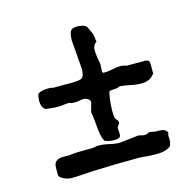

<svg xmlns="http://www.w3.org/2000/svg" viewBox="-87 -643 752 737"><g transform="rotate(-15 289.5 -274.5)"><path d="M70.3 -341.3Q75.7 -346.7 86.2 -349.4Q96.7 -352.1 109.9 -352.1H119.1Q125 -352.1 130.4 -349.6H203.1Q219.7 -349.6 231.4 -351.3Q243.2 -353 247.6 -357.4Q256.3 -366.2 256.3 -392.1L247.1 -506.8Q247.1 -519.5 249.3 -530.3Q251.5 -541 256.3 -546.4Q264.2 -553.2 281.2 -553.2Q293 -553.2 303.2 -550Q313.5 -546.9 317.9 -541.5L331.5 -511.7Q331.5 -511.7 332 -510.7Q332.5 -509.8 333.3 -506.3Q334 -502.9 335 -495.8Q335.9 -488.8 337.4 -476.6Q333 -475.1 329.6 -471.2Q326.2 -465.8 324.2 -460.9Q322.3 -456.1 322.3 -449.2Q322.3 -438 324 -424.6Q325.7 -411.1 328.1 -401.4Q328.6 -394.5 329.1 -392.6Q329.6 -390.6 329.6 -388.7Q329.6 -380.9 328.9 -373Q328.1 -365.2 328.1 -359.9V-358.9Q328.1 -358.4 328.6 -358.4Q332 -355 333 -355Q350.1 -355 368.4 -359.1Q386.7 -363.3 402.3 -363.3Q409.2 -363.3 414.8 -361.8Q420.4 -360.4 425.8 -358.4H501Q503.4 -358.4 507.3 -356.9Q511.2 -355.5 512.2 -355Q516.1 -350.1 516.1 -340.3V-303.2L507.8 -293.9Q491.7 -277.8 463.9 -277.8Q441.9 -277.8 419.4 -283Q397 -288.1 378.4 -289.1L368.7 -284.7L337.4 -282.2Q335 -277.8 333.3 -269.3Q331.5 -260.7 330.1 -250Q328.6 -239.3 327.9 -227.3Q327.1 -215.3 327.1 -204.6Q327.1 -194.3 327.9 -186Q328.6 -177.7 330.6 -173.3Q338.4 -165 339.6 -161.9Q340.8 -158.7 340.8 -154.8Q340.8 -153.8 339.1 -151.1Q337.4 -148.4 335.7 -145.5Q334 -142.6 332.3 -140.4Q330.6 -138.2 330.6 -137.7L332 -114.3Q332 -103.5 328.1 -99.6Q321.8 -94.7 306.2 -94.7Q293.5 -94.7 282.2 -97.7Q271 -100.6 268.1 -103Q261.7 -114.7 259 -128.9Q256.3 -143.1 254.9 -158.4Q253.4 -173.8 252.2 -189.7Q251 -205.6 247.6 -220.7L257.8 -258.3Q257.8 -263.7 254.4 -268.6Q243.7 -277.8 232.4 -277.8Q224.6 -277.8 216.3 -275.9Q208 -273.9 197.8 -273.9Q186 -273.9 183.6 -274.4Q180.7 -277.8 171.9 -277.8L160.6 -276.9Q152.8 -275.9 145.5 -275.1Q138.2 -274.4 131.3 -274.4Q122.1 -274.4 113.3 -275.1Q104.5 -275.9 95.7 -276.9Q88.9 -276.9 83 -278.6Q77.1 -280.3 72.8 -287.1Q65.9 -297.9 65.9 -316.9Q67.4 -332 68.8 -336.2Q70.3 -340.3 70.3 -341.3ZM62 -20.5V-43Q62 -49.8 62.5 -56.4Q63 -63 65.9 -68.6Q68.8 -74.2 75.2 -78.1Q81.5 -82 93.3 -83.5H125Q138.7 -85.4 153.1 -86.2Q167.5 -86.9 182.6 -86.9H212.9Q217.8 -86.9 221.4 -87.4Q225.1 -87.9 228 -88.6Q231 -89.4 233.9 -89.8Q236.8 -90.3 240.7 -90.3Q262.2 -90.3 283.2 -85Q304.2 -79.6 325.2 -79.6L397 -87.9Q404.8 -87.9 410.9 -85.7Q417 -83.5 422.4 -83.5Q429.2 -83.5 432.6 -85Q436 -86.4 440.4 -88.9H440.9Q441.4 -88.9 441.9 -89.1Q442.4 -89.4 443.8 -89.4Q444.3 -89.4 450 -88.9Q455.6 -88.4 465.8 -85.9Q482.9 -85.9 493.2 -84.5Q503.4 -83 511.2 -73.7Q513.2 -71.8 513.2 -69.3Q513.2 -65.9 512.2 -63.2Q511.2 -60.5 510.3 -57.6Q510.3 -57.1 510.7 -55.2Q510.7 -53.7 511 -51.5Q511.2 -49.3 511.2 -46.4Q511.2 -38.6 511.2 -35.9Q511.2 -33.2 510.3 -31.2L506.8 -17.6Q501 -12.2 493.7 -9Q486.3 -5.9 478 -3.9Q469.7 -2 461.4 -1.5Q453.1 -1 445.3 -1Q439 -1 431.9 -1.2Q424.8 -1.5 410.6 -2.4Q400.4 -3.4 392.3 -4.2Q384.3 -4.9 376 -4.9Q329.6 -4.9 284.2 -3.9Q238.8 -2.9 192.9 -1Q171.9 0 150.9 1.7Q129.9 3.4 110.8 3.4Q104 3.4 96.2 1.7Q88.4 0 81.1 -3.4Q73.7 -6.8 68.6 -11Q63.5 -15.1 62 -20.5Z"/></g></svg>

Font: IM FELL English
Style: Regular
Weight: 400
Designer: Igino Marini
Foundry: Igino Marini
Version: 3.00